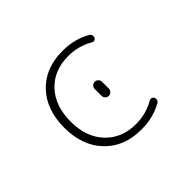

<svg xmlns="http://www.w3.org/2000/svg" viewBox="-148 -1036 1295 1295"><g transform="rotate(-45 500.0 -388.0)"><path d="M558.6 -63.5Q653.3 -63.5 736.3 -111.3Q745.1 -116.2 755.4 -113.3Q765.6 -110.4 770.5 -101.6Q773.4 -94.7 773.4 -87.9Q773.4 -84 772.5 -80.1Q769.5 -68.4 759.8 -62.5Q671.9 -11.7 559.6 -11.7Q557.6 -11.7 555.7 -11.7Q393.6 -11.7 295.4 -114.3Q197.3 -216.8 197.3 -387.7Q197.3 -560.5 294.4 -662.1Q391.6 -763.7 555.7 -763.7Q669.9 -763.7 759.8 -711.9Q769.5 -706.1 772.5 -694.3Q773.4 -690.4 773.4 -686.5Q773.4 -679.7 770.5 -673.8Q765.6 -664.1 755.4 -661.1Q745.1 -658.2 736.3 -664.1Q654.3 -711.9 558.6 -711.9Q420.9 -711.9 338.9 -623.5Q256.8 -535.2 256.8 -387.2Q256.8 -239.3 339.8 -151.4Q422.9 -63.5 558.6 -63.5ZM527.3 -363.3V-427.7Q527.3 -442.4 537.6 -452.6Q547.9 -462.9 562 -462.9Q576.2 -462.9 586.4 -452.6Q596.7 -442.4 596.7 -427.7V-363.3Q596.7 -348.6 586.4 -338.4Q576.2 -328.1 562 -328.1Q547.9 -328.1 537.6 -338.4Q527.3 -348.6 527.3 -363.3Z"/></g></svg>

Font: Rounded Mgen+ 1m light
Style: Regular
Weight: 200
Designer: [Source Han Sans]
Ryoko NISHIZUKA  (kana & ideographs); Paul D. Hunt (Latin, Greek & Cyrillic); Wenlong ZHANG  (bopomofo
Version: Version 1.059.20150602